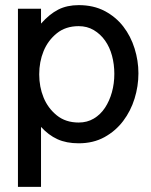

<svg xmlns="http://www.w3.org/2000/svg" viewBox="-20 -537 590 749"><path d="M140 -445Q174 -483 208 -500Q242 -517 287 -517Q345 -517 388.5 -494Q432 -471 461 -433.5Q490 -396 505 -348Q520 -300 520 -251Q520 -201 505 -152.5Q490 -104 460.5 -65Q431 -26 387.5 -2Q344 22 287 22Q239 22 204 6Q169 -10 140 -42V192H50V-503H140ZM287 -435Q236 -435 201.5 -407Q167 -379 150 -337.5Q133 -296 133 -247Q133 -198 150 -156.5Q167 -115 201.5 -87Q236 -59 287 -59Q320 -59 346 -74.5Q372 -90 389.5 -116.5Q407 -143 416.5 -177Q426 -211 426 -249Q426 -286 417 -319.5Q408 -353 390 -378.5Q372 -404 346 -419.5Q320 -435 287 -435Z"/></svg>

Font: Gen
Style: Regular
Weight: 400
Version: Version 1.000;PS 001.001;hotconv 1.0.56